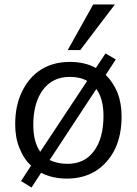

<svg xmlns="http://www.w3.org/2000/svg" viewBox="-20 -792 612 859"><path d="M453 -457Q485 -426 506 -377Q524 -329 524 -271Q524 -187 494 -124Q462 -61 408 -27Q353 7 280 7Q214 7 164 -19L121 47L74 18L119 -51Q86 -81 67 -130Q48 -175 48 -236Q48 -321 79 -383Q110 -447 164 -481Q219 -515 292 -515Q360 -515 409 -488L452 -553L498 -526ZM129 -233Q129 -157 160 -113L370 -430Q339 -448 292 -448Q215 -448 172 -390Q129 -332 129 -233ZM282 -59Q359 -59 401 -117Q443 -174 443 -274Q443 -350 411 -394L202 -76Q238 -59 282 -59ZM339 -568H283L397 -772H494Z"/></svg>

Font: PRinguin Sans
Style: Italic
Weight: 400
Designer: Vernon Adams
Foundry: Vernon Adams
Version: ""